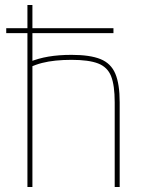

<svg xmlns="http://www.w3.org/2000/svg" viewBox="-20 -750 590 770"><path d="M5 -617V-637H435V-617ZM440 -340Q440 -408 425.5 -444.5Q411 -481 373.5 -495.5Q336 -510 267 -510Q233 -510 203.5 -507Q174 -504 148.5 -497.5Q123 -491 100 -480L97 -501Q133 -516 174.5 -523Q216 -530 267 -530Q341 -530 383 -513Q425 -496 442.5 -454.5Q460 -413 460 -340V0H440ZM90 0V-730H110V0Z"/></svg>

Font: M PLUS Code Latin SemiExpanded Thin
Style: Regular
Weight: 250
Width: 6
Designer: Coji Morishita
Foundry: UNDERFOREST DESIGN
Version: Version 1.002; ttfautohint (v1.8.3)